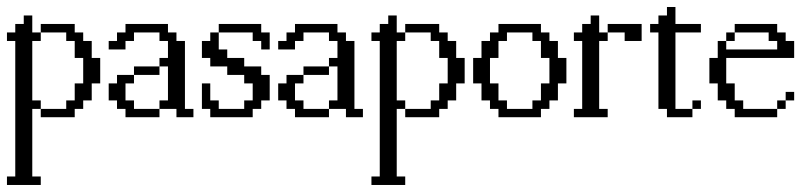

<svg xmlns="http://www.w3.org/2000/svg" viewBox="-20 -337 2328 552"><path d="M97.2 0V-23.9H170.4V-48.3H194.8V-97.2H219.2V-170.4H194.8V-219.2H170.4V-243.7H97.2V-268.1H194.8V-243.7H219.2V-219.2H243.7V-170.4H268.1V-97.2H243.7V-48.3H219.2V-23.9H194.8V0ZM0 194.8V170.4H23.9V-219.2H0V-243.7H23.9V-268.1H48.3V-292.5H72.8V-243.7H97.2V-219.2H72.8V-48.3H97.2V-23.9H72.8V170.4H97.2V194.8Z M340.8 0V-23.9H316.4V-48.3H292.5V-97.2H316.4V-121.6H365.2V-97.2H340.8V-48.3H365.2V-23.9H438.5V0ZM365.2 -121.6V-146H438.5V-121.6ZM487.3 0V-23.9H438.5V-48.3H462.9V-146H438.5V-170.4H462.9V-219.2H438.5V-243.7H365.2V-219.2H340.8V-194.8H292.5V-219.2H316.4V-243.7H340.8V-268.1H462.9V-243.7H487.3V-219.2H511.7V-23.9H536.1V0Z M584.5 0V-23.9H560.5V-97.2H584.5V-48.3H608.9V-23.9H682.1V-48.3H706.5V-97.2H682.1V-121.6H633.3V-146H584.5V-170.4H560.5V-219.2H584.5V-243.7H608.9V-194.8H633.3V-170.4H682.1V-146H731V-121.6H755.4V-48.3H731V-23.9H706.5V0ZM731 -194.8V-219.2H706.5V-243.7H608.9V-268.1H731V-243.7H755.4V-194.8Z M828.1 0V-23.9H803.7V-48.3H779.8V-97.2H803.7V-121.6H852.5V-97.2H828.1V-48.3H852.5V-23.9H925.8V0ZM852.5 -121.6V-146H925.8V-121.6ZM974.6 0V-23.9H925.8V-48.3H950.2V-146H925.8V-170.4H950.2V-219.2H925.8V-243.7H852.5V-219.2H828.1V-194.8H779.8V-219.2H803.7V-243.7H828.1V-268.1H950.2V-243.7H974.6V-219.2H999V-23.9H1023.4V0Z M1145 0V-23.9H1218.3V-48.3H1242.7V-97.2H1267.1V-170.4H1242.7V-219.2H1218.3V-243.7H1145V-268.1H1242.7V-243.7H1267.1V-219.2H1291.5V-170.4H1315.9V-97.2H1291.5V-48.3H1267.1V-23.9H1242.7V0ZM1047.9 194.8V170.4H1071.8V-219.2H1047.9V-243.7H1071.8V-268.1H1096.2V-292.5H1120.6V-243.7H1145V-219.2H1120.6V-48.3H1145V-23.9H1120.6V170.4H1145V194.8Z M1510.7 -23.9V-48.3H1535.2V-97.2H1559.6V-170.4H1535.2V-219.2H1510.7V-243.7H1437.5V-219.2H1413.1V-170.4H1388.7V-97.2H1413.1V-48.3H1437.5V-23.9ZM1413.1 0V-23.9H1388.7V-48.3H1364.3V-97.2H1340.3V-170.4H1364.3V-219.2H1388.7V-243.7H1413.1V-268.1H1535.2V-243.7H1559.6V-219.2H1584V-170.4H1608.4V-97.2H1584V-48.3H1559.6V-23.9H1535.2V0Z M1775.9 -219.2V-243.7H1727.1V-268.1H1824.7V-219.2ZM1629.9 0V-23.9H1653.8V-219.2H1629.9V-243.7H1653.8V-268.1H1678.2V-292.5H1702.6V-243.7H1727.1V-219.2H1702.6V-23.9H1727.1V0Z M1970.7 -23.9V-48.3H1995.1V-23.9ZM1897.5 0V-23.9H1873V-243.7H1849.1V-268.1H1873V-292.5H1897.5V-316.9H1921.9V-268.1H1995.1V-243.7H1921.9V-23.9H1970.7V0Z M2214.4 -23.9V-48.3H2238.8V-23.9ZM2238.8 -48.3V-72.8H2263.2V-48.3ZM2067.9 -219.2V-243.7H2092.3V-219.2ZM2092.3 0V-23.9H2067.9V-48.3H2043.5V-97.2H2019.5V-170.4H2043.5V-219.2H2067.9V-194.8H2214.4V-219.2H2189.9V-243.7H2092.3V-268.1H2214.4V-243.7H2238.8V-219.2H2263.2V-170.4H2067.9V-97.2H2092.3V-48.3H2116.7V-23.9H2214.4V0Z"/></svg>

Font: FS Mondwest Regular
Style: Regular
Weight: 400
Designer: NZWStudios2024
Foundry: https://fontstruct.com
Version: Version 1.0